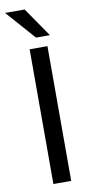

<svg xmlns="http://www.w3.org/2000/svg" viewBox="-129 -877 411 913"><g transform="rotate(-10 77.0 -420.5)"><path d="M-33.5 -841H61L158 -700H91ZM51.5 -650.5H137.5V0H51.5Z"/></g></svg>

Font: Overused Grotesk
Style: Regular
Weight: 450
Version: Version 0.004